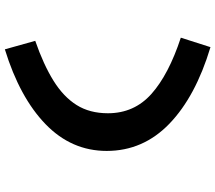

<svg xmlns="http://www.w3.org/2000/svg" viewBox="-68 -711 886 790"><g transform="rotate(-90 375.0 -316.0)"><path d="M576 107Q373 46 261 -62Q149 -170 149 -320Q149 -465 259 -571.5Q369 -678 567 -739L602 -614Q504 -580 438 -539Q372 -498 338 -444Q304 -390 304 -315Q304 -207 383.5 -136Q463 -65 615 -15Z"/></g></svg>

Font: Inconsolata ExtraExpanded Black
Style: Regular
Weight: 900
Width: 8
Monospace: yes
Designer: Raph Levien, Cyreal, Brenton Simpson
Foundry: Raph Levien, Cyreal, Google
Version: Version 3.001; ttfautohint (v1.8.2.53-6de2)